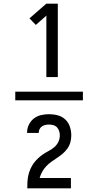

<svg xmlns="http://www.w3.org/2000/svg" viewBox="-20 -868 540 1056"><path d="M235 -444V-782L177 -731L142 -767L235 -848H298V-444ZM436 -316H64V-364H436ZM130 168Q130 150 131 131.5Q132 113 136 95.5Q140 78 147.5 61Q155 44 165.5 29.5Q176 15 189.5 2.5Q203 -10 218 -20Q233 -30 249 -38.5Q265 -47 279 -59Q293 -71 301 -88Q309 -105 309 -123Q309 -135 305.5 -146.5Q302 -158 294 -167Q286 -176 274 -179.5Q262 -183 250 -183Q240 -183 230 -181Q220 -179 211 -173Q202 -167 197.5 -157.5Q193 -148 193 -138V-137H129V-139Q129 -162 139 -182.5Q149 -203 166.5 -216.5Q184 -230 206 -235Q228 -240 250 -240Q275 -240 298.5 -233.5Q322 -227 339.5 -210.5Q357 -194 364.5 -170.5Q372 -147 372 -123Q372 -104 367 -85.5Q362 -67 351 -51.5Q340 -36 325.5 -23.5Q311 -11 295 -0.5Q279 10 263.5 21Q248 32 235 45.5Q222 59 212.5 76Q203 93 198 111H370V168Z"/></svg>

Font: Iosevka Custom
Style: Regular
Weight: 400
Monospace: yes
Designer: Belleve Invis
Foundry: Belleve Invis
Version: Version 32.5.0; ttfautohint (v1.8.4)